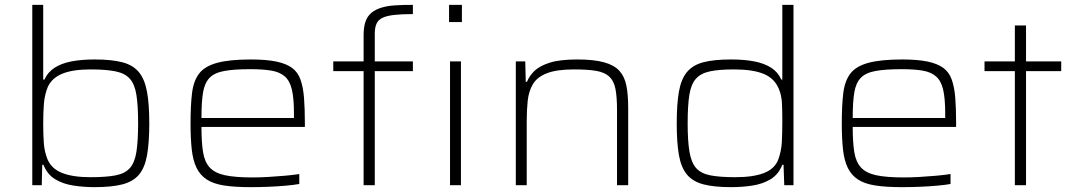

<svg xmlns="http://www.w3.org/2000/svg" viewBox="-20 -763 4425 791"><path d="M369 8Q325 8 282.5 1.5Q240 -5 207.5 -24.5Q175 -44 159 -84H154L152 0H113V-743H158V-435H163Q177 -466 205 -484Q233 -502 274 -510Q315 -518 370 -518Q440 -518 484 -506.5Q528 -495 552 -466Q576 -437 585.5 -386Q595 -335 595 -255Q595 -176 586 -124.5Q577 -73 553 -44Q529 -15 484.5 -3.5Q440 8 369 8ZM353 -33Q417 -33 456 -40.5Q495 -48 515 -70.5Q535 -93 542 -137.5Q549 -182 549 -255Q549 -328 542 -372Q535 -416 515 -438.5Q495 -461 456 -469Q417 -477 353 -477Q280 -477 237 -459.5Q194 -442 177 -405Q164 -373 161 -337Q158 -301 158 -255Q158 -210 160.5 -174Q163 -138 176 -106Q193 -67 237 -50Q281 -33 353 -33Z M1012 8Q946 8 902 1Q858 -6 831 -24Q804 -42 789.5 -72Q775 -102 770 -147Q765 -192 765 -254Q765 -328 771 -378.5Q777 -429 800 -459.5Q823 -490 874 -504Q925 -518 1014 -518Q1077 -518 1118 -509.5Q1159 -501 1183 -483.5Q1207 -466 1218 -435Q1229 -404 1232.5 -360Q1236 -316 1236 -256V-240H810Q810 -177 816.5 -136.5Q823 -96 844 -73Q865 -50 907 -41Q949 -32 1020 -32Q1050 -32 1085 -34Q1120 -36 1153.5 -39Q1187 -42 1213 -46V-5Q1191 -1 1157 2Q1123 5 1086 6.5Q1049 8 1012 8ZM1191 -257V-297Q1191 -358 1182.5 -394Q1174 -430 1153.5 -448Q1133 -466 1098.5 -472Q1064 -478 1012 -478Q944 -478 903.5 -470.5Q863 -463 843 -442Q823 -421 816.5 -382Q810 -343 810 -277H1211Z M1478 0V-470H1353V-510H1478V-618Q1478 -652 1486 -674.5Q1494 -697 1510.5 -710.5Q1527 -724 1551.5 -731.5Q1576 -739 1608 -741Q1640 -743 1681 -743V-705Q1635 -705 1604 -701.5Q1573 -698 1555.5 -689.5Q1538 -681 1531 -665Q1524 -649 1524 -625V-510H1681V-470H1524V0ZM1834 0V-510H1879V0ZM1830 -672V-743H1883V-672Z M2105 0V-510H2144L2146 -426H2151Q2161 -451 2182.5 -471.5Q2204 -492 2245.5 -505Q2287 -518 2358 -518Q2426 -518 2468 -506.5Q2510 -495 2531.5 -471.5Q2553 -448 2560.5 -410.5Q2568 -373 2568 -319V0H2522V-309Q2522 -364 2515.5 -397Q2509 -430 2490 -447.5Q2471 -465 2436.5 -471Q2402 -477 2345 -477Q2273 -477 2232.5 -461Q2192 -445 2175 -415.5Q2158 -386 2154 -347.5Q2150 -309 2150 -264V0Z M2992 8Q2922 8 2878 -3.5Q2834 -15 2810 -44Q2786 -73 2777 -124Q2768 -175 2768 -255Q2768 -334 2777 -385.5Q2786 -437 2810 -466Q2834 -495 2877.5 -506.5Q2921 -518 2992 -518Q3047 -518 3088 -510Q3129 -502 3157 -484Q3185 -466 3199 -435H3203V-743H3249V0H3211L3208 -84H3203Q3187 -44 3154.5 -24.5Q3122 -5 3080 1.5Q3038 8 2992 8ZM3009 -33Q3083 -33 3127 -50Q3171 -67 3186 -105Q3199 -140 3201 -177.5Q3203 -215 3203 -267Q3203 -304 3201.5 -337Q3200 -370 3189 -396Q3171 -440 3126.5 -458.5Q3082 -477 3004 -477Q2942 -477 2904.5 -469Q2867 -461 2847 -438.5Q2827 -416 2820 -372Q2813 -328 2813 -255Q2813 -182 2820.5 -137.5Q2828 -93 2848 -70.5Q2868 -48 2907 -40.5Q2946 -33 3009 -33Z M3695 8Q3629 8 3585 1Q3541 -6 3514 -24Q3487 -42 3472.5 -72Q3458 -102 3453 -147Q3448 -192 3448 -254Q3448 -328 3454 -378.5Q3460 -429 3483 -459.5Q3506 -490 3557 -504Q3608 -518 3697 -518Q3760 -518 3801 -509.5Q3842 -501 3866 -483.5Q3890 -466 3901 -435Q3912 -404 3915.5 -360Q3919 -316 3919 -256V-240H3493Q3493 -177 3499.5 -136.5Q3506 -96 3527 -73Q3548 -50 3590 -41Q3632 -32 3703 -32Q3733 -32 3768 -34Q3803 -36 3836.5 -39Q3870 -42 3896 -46V-5Q3874 -1 3840 2Q3806 5 3769 6.5Q3732 8 3695 8ZM3874 -257V-297Q3874 -358 3865.5 -394Q3857 -430 3836.5 -448Q3816 -466 3781.5 -472Q3747 -478 3695 -478Q3627 -478 3586.5 -470.5Q3546 -463 3526 -442Q3506 -421 3499.5 -382Q3493 -343 3493 -277H3894Z M4161 0V-470H4036V-510H4161V-658H4207V-510H4352V-470H4207V0Z"/></svg>

Font: Saira Expanded ExtraLight
Style: Regular
Weight: 250
Width: 7
Designer: Hector Gatti with collaboration of the Omnibus-Type team
Foundry: Omnibus-Type
Version: Version 1.101